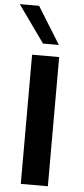

<svg xmlns="http://www.w3.org/2000/svg" viewBox="-62 -955 434 989"><g transform="rotate(5 154.5 -461.0)"><path d="M225 -668V0H85V-668ZM136 -730 -1 -922H99L218 -730Z"/></g></svg>

Font: Madhuban SemiBold
Style: Regular
Weight: 600
Designer: jaikishan Patel
Foundry: MagicType
Version: Version 1.000